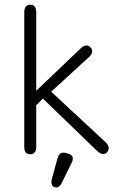

<svg xmlns="http://www.w3.org/2000/svg" viewBox="-20 -648 526 815"><path d="M289.1 24.4Q289.1 34.2 284.2 43L244.1 124Q234.4 147.5 219.7 147.5Q198.2 147.5 198.2 123Q198.2 119.1 201.2 107.4L224.6 22.5Q231.4 0 249 0Q259.8 0 274.4 5.9Q289.1 11.7 289.1 24.4ZM441.4 -18.6Q441.4 -9.8 434.6 -2Q427.7 5.9 418 5.9Q407.2 5.9 393.6 -5.9L162.1 -229.5L133.8 -201.2V-24.4Q133.8 6.8 107.4 6.8Q83 6.8 83 -23.4V-595.7Q83 -627.9 108.4 -627.9Q133.8 -627.9 133.8 -595.7V-262.7L323.2 -443.4Q335.9 -455.1 346.7 -455.1Q355.5 -455.1 363.3 -447.8Q371.1 -440.4 371.1 -429.7Q371.1 -418.9 359.4 -407.2L197.3 -258.8L430.7 -42Q441.4 -29.3 441.4 -18.6Z"/></svg>

Font: Jura
Style: Book
Weight: 400
Version: Version 2.3